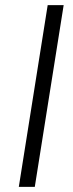

<svg xmlns="http://www.w3.org/2000/svg" viewBox="-20 -725 285 745"><path d="M53 0 165 -705H227L115 0Z"/></svg>

Font: Nunito Sans 12pt ExtraLight 12pt Light
Style: Italic
Weight: 300
Italic angle: -9°
Version: Version 3.101;gftools[0.9.27]